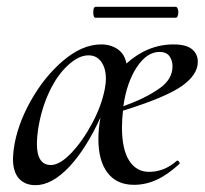

<svg xmlns="http://www.w3.org/2000/svg" viewBox="-20 -529 599 562"><path d="M183 -41Q132 13 84 13Q53 13 35.5 -6.5Q18 -26 18 -64Q18 -71 20 -91Q29 -160 69 -232Q109 -304 165 -351.5Q221 -399 276 -399Q304 -399 324.5 -385Q345 -371 350 -343Q412 -399 488 -399Q525 -399 542 -385Q559 -371 559 -348Q559 -310 512 -277Q465 -244 340 -205Q337 -178 337 -156Q337 -92 358 -59Q379 -26 416 -26Q461 -26 497 -58L499 -59Q502 -59 504.5 -55Q507 -51 505 -49Q470 -17 438 -2.5Q406 12 372 12Q322 12 295 -23Q268 -58 268 -122Q268 -151 274 -185Q233 -95 183 -41ZM179 -338Q147 -309 123.5 -258.5Q100 -208 91 -147Q88 -125 88 -108Q88 -46 129 -46Q155 -46 188.5 -81Q222 -116 250 -168.5Q278 -221 287 -270Q290 -285 290 -298Q290 -329 276.5 -348Q263 -367 239 -367Q210 -367 179 -338ZM445 -269Q485 -296 485 -335Q485 -352 476 -364.5Q467 -377 447 -377Q410 -377 380.5 -332.5Q351 -288 341 -218Q405 -241 445 -269ZM253 -493Q253 -509 260 -509H494Q498 -509 500 -504Q502 -499 502 -493Q502 -487 500 -482Q498 -477 494 -477H260Q253 -477 253 -493Z"/></svg>

Font: CormorantInfant-MediumItalic
Style: Italic
Weight: 500
Italic angle: -10°
Designer: Christian Thalmann (Catharsis Fonts)
Foundry: Catharsis Fonts
Version: Version 3.303